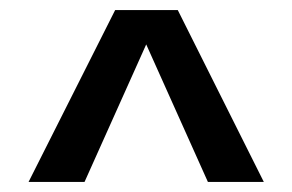

<svg xmlns="http://www.w3.org/2000/svg" viewBox="-20 -740 574 377"><path d="M206.1 -720.2H329.1L498 -382.8H388.2L267.1 -652.8L146 -382.8H36.1Z"/></svg>

Font: TASA Orbiter Deck Medium
Style: Regular
Weight: 500
Designer: Weizhong Zhang
Version: Version 1.000;Glyphs 3.1.2 (3151)